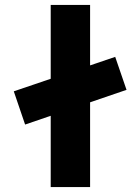

<svg xmlns="http://www.w3.org/2000/svg" viewBox="-20 -760 568 780"><path d="M82 -254 36 -389 448 -529 494 -395ZM186 0V-740H346V0Z"/></svg>

Font: Lexend Giga
Style: Bold
Weight: 700
Version: Version 1.007